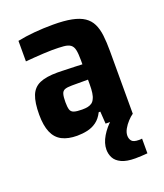

<svg xmlns="http://www.w3.org/2000/svg" viewBox="-133 -607 765 896"><g transform="rotate(-20 249.0 -159.0)"><path d="M166 8Q121 8 91 -7.5Q61 -23 46.5 -57Q32 -91 32 -145Q32 -205 45.5 -239Q59 -273 91 -287Q123 -301 179 -301Q189 -301 203 -300.5Q217 -300 233.5 -299.5Q250 -299 267.5 -298.5Q285 -298 302 -297V-319Q302 -351 298 -369Q294 -387 282.5 -395.5Q271 -404 249 -406Q227 -408 192 -408Q172 -408 148.5 -406.5Q125 -405 102 -403.5Q79 -402 59 -400V-502Q98 -510 143 -514Q188 -518 236 -518Q291 -518 328.5 -510.5Q366 -503 389 -487.5Q412 -472 424 -447.5Q436 -423 440 -389Q444 -355 444 -311V0H309L305 -61H297Q283 -33 262.5 -18Q242 -3 217 2.5Q192 8 166 8ZM229 -99Q246 -99 257.5 -101.5Q269 -104 277.5 -110Q286 -116 291 -127Q297 -138 299.5 -155.5Q302 -173 302 -197V-221H222Q199 -221 187 -216.5Q175 -212 171 -198Q167 -184 167 -158Q167 -134 171 -121Q175 -108 189 -103.5Q203 -99 229 -99ZM385 200Q341 200 316 188Q291 176 281 157Q271 138 271 116Q271 84 291 50.5Q311 17 342 -10L444 0Q432 8 418 23Q404 38 394.5 55Q385 72 385 88Q385 103 393.5 114Q402 125 429 125Q431 125 435.5 125Q440 125 445 124V197Q431 198 416 199Q401 200 385 200Z"/></g></svg>

Font: Saira SemiCondensed
Style: Bold
Weight: 700
Width: 4
Designer: Hector Gatti with collaboration of the Omnibus-Type team
Foundry: Omnibus-Type
Version: Version 1.101